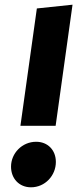

<svg xmlns="http://www.w3.org/2000/svg" viewBox="-20 -779 337 818"><path d="M289 -759 137 -743 67 -243H217ZM112 19C172 19 218 -31 218 -89C218 -140 183 -175 134 -175C74 -175 27 -126 27 -69C27 -18 62 19 112 19Z"/></svg>

Font: Fira Sans ExtraBold
Style: Italic
Weight: 800
Italic angle: -8°
Designer: bBox Type GmbH & Carrois Corporate GbR & Edenspiekermann AG
Foundry: bBox Type GmbH & Carrois Corporate GbR & Edenspiekermann AG
Version: Version 4.301;PS 004.301;hotconv 1.0.88;makeotf.lib2.5.64775